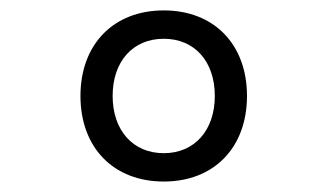

<svg xmlns="http://www.w3.org/2000/svg" viewBox="-20 -723 626 367"><path d="M293 -376C389.2 -376 452.1 -440.9 452.1 -539.6C452.1 -638.2 389.2 -703.1 293 -703.1C196.8 -703.1 133.8 -638.2 133.8 -539.6C133.8 -440.9 196.8 -376 293 -376ZM293 -430.2C233.9 -430.2 195.3 -474.1 195.3 -539.6C195.3 -605.5 233.9 -648.9 293 -648.9C352.1 -648.9 390.6 -605.5 390.6 -539.6C390.6 -474.1 352.1 -430.2 293 -430.2Z"/></svg>

Font: Cascadia Code PL Light
Style: Regular
Weight: 300
Monospace: yes
Designer: Aaron Bell
Foundry: Saja Typeworks
Version: Version 2404.023